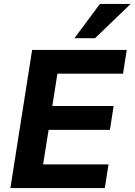

<svg xmlns="http://www.w3.org/2000/svg" viewBox="-20 -960 687 980"><path d="M33 0 144 -705H627L608 -584H273L247 -419H560L541 -297H228L200 -121H534L515 0ZM360 -765 490 -940H647L465 -765Z"/></svg>

Font: Nunito Sans 12pt ExtraBold
Style: Italic
Weight: 800
Italic angle: -9°
Designer: Vernon Adams
Foundry: Vernon Adams
Version: Version 3.101;gftools[0.9.27]